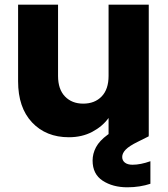

<svg xmlns="http://www.w3.org/2000/svg" viewBox="-20 -578 714 817"><path d="M227 -255Q227 -198 256.5 -167.5Q286 -137 334 -137Q383 -137 412.5 -167.5Q442 -198 442 -255V-558H613V0H442V-76Q416 -40 372.5 -17Q329 6 273 6Q176 6 116.5 -57Q57 -120 57 -232V-558H227ZM577 -75 613 2 567 25Q530 43 515 58.5Q500 74 500 90Q500 105 511.5 114Q523 123 544 123Q578 123 620 108V204Q599 211 574 215Q549 219 522 219Q460 219 417 191Q374 163 374 105Q374 76 388.5 48.5Q403 21 438.5 -5Q474 -31 537 -58Z"/></svg>

Font: Poppins
Style: Bold
Weight: 700
Designer: Ninad Kale (Devanagari), Jonny Pinhorn (Latin)
Version: Version 5.002